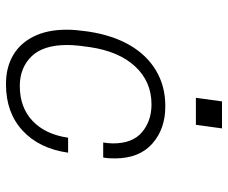

<svg xmlns="http://www.w3.org/2000/svg" viewBox="-80 -670 760 640"><g transform="rotate(90 300.0 -350.0)"><path d="M259 10Q205 10 164.5 -13.5Q124 -37 101.5 -82.5Q79 -128 79 -192Q79 -209 80.5 -225Q82 -241 85 -263Q97 -344 130 -401.5Q163 -459 215 -490Q267 -521 333 -521H335Q410 -521 459 -477.5Q508 -434 508 -353Q508 -343 507.5 -333.5Q507 -324 505 -314H455Q458 -332 458 -347Q458 -412 420.5 -443.5Q383 -475 328 -475Q252 -475 201.5 -420.5Q151 -366 137 -269Q134 -249 132.5 -235Q131 -221 130.5 -211.5Q130 -202 130 -194Q130 -114 168 -75Q206 -36 267 -36Q338 -36 383 -78.5Q428 -121 439 -197H489Q475 -100 415 -45Q355 10 262 10ZM306 -623 318 -710H408L396 -623Z"/></g></svg>

Font: Chivo Mono Medium Thin
Style: Italic
Weight: 250
Italic angle: -8.05°
Monospace: yes
Version: Version 1.008